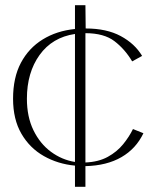

<svg xmlns="http://www.w3.org/2000/svg" viewBox="-20 -719 589 735"><path d="M267 -4V-85Q202 -91 148 -121.5Q94 -152 62 -207Q30 -262 30 -341Q30 -422 60 -478.5Q90 -535 143.5 -568Q197 -601 267 -608V-699H307L308 -610Q388 -610 442 -581Q496 -552 524 -505L486 -484Q458 -531 418 -561.5Q378 -592 307 -592V-97Q357 -99 392.5 -118.5Q428 -138 451.5 -167Q475 -196 489 -225L529 -209Q501 -150 445 -117.5Q389 -85 307 -83V-4ZM267 -99V-589Q180 -576 131.5 -508.5Q83 -441 83 -341Q83 -272 108 -220.5Q133 -169 175 -138Q217 -107 267 -99Z"/></svg>

Font: Panamera Light
Style: Regular
Weight: 300
Designer: Bastien Sozeau
Foundry: NBR — Bastien Sozeau
Version: Version 3.002; ttfautohint (v1.8.4.7-5d5b);gftools[0.9.33]